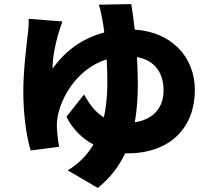

<svg xmlns="http://www.w3.org/2000/svg" viewBox="-20 -835 1040 939"><path d="M622 -815 463 -812C470 -795 476 -762 481 -736C484 -718 488 -698 490 -676C393 -651 304 -594 237 -499C237 -557 251 -618 263 -662C268 -679 276 -705 285 -730L120 -743C121 -727 120 -700 117 -677C110 -615 94 -494 94 -387C94 -287 107 -174 130 -99L269 -117C263 -146 258 -203 258 -217C258 -232 258 -240 261 -259C276 -354 354 -498 502 -545C504 -506 505 -466 505 -428C505 -378 501 -320 488 -261C446 -286 417 -326 391 -373L305 -264C334 -205 381 -158 437 -128C408 -79 367 -35 311 -2L458 84C519 36 562 -22 592 -85C595 -85 599 -85 602 -85C820 -85 933 -218 933 -395C933 -557 818 -679 639 -690C633 -742 627 -785 622 -815ZM654 -427C654 -471 652 -514 650 -556C743 -539 780 -472 780 -393C780 -311 733 -251 639 -237C651 -302 654 -367 654 -427Z"/></svg>

Font: Source Han Sans HK Heavy
Style: Regular
Weight: 900
Designer: Ryoko NISHIZUKA 西塚涼子 (kana, bopomofo & ideographs); Paul D. Hunt (Latin, Greek & Cyrillic); Sandoll Communications 산돌커뮤니
Foundry: Adobe
Version: Version 2.000;hotconv 1.0.107;makeotfexe 2.5.65593